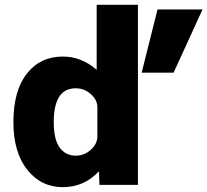

<svg xmlns="http://www.w3.org/2000/svg" viewBox="-20 -772 868 804"><path d="M36.1 -260.7Q36.1 -391.6 92.3 -463.4Q148.4 -535.2 243.2 -535.2Q321.3 -535.2 384.8 -479.5V-752H557.6V2H396.5L394.5 -54.7Q332 11.7 243.2 11.7Q152.3 11.7 94.2 -61Q36.1 -133.8 36.1 -260.7ZM707 -467.8H573.2L639.6 -732.4H828.1ZM387.7 -323.2Q387.7 -353.5 360.4 -377.9Q333 -402.3 296.9 -402.3Q205.1 -402.3 205.1 -260.7Q205.1 -187.5 230 -153.8Q254.9 -120.1 296.9 -120.1Q333 -120.1 360.4 -145Q387.7 -169.9 387.7 -200.2Z"/></svg>

Font: Gen Shin Gothic Heavy
Style: Bold
Weight: 900
Designer: [Source Han Sans]
Ryoko NISHIZUKA  (kana & ideographs); Paul D. Hunt (Latin, Greek & Cyrillic); Wenlong ZHANG  (bopomofo
Version: Version 1.002.20150607